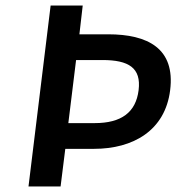

<svg xmlns="http://www.w3.org/2000/svg" viewBox="-20 -674 640 694"><path d="M83 0H199L216 -136H320C461 -136 577 -202 595 -348C614 -499 514 -550 371 -550H267L279 -654H163ZM227 -229 255 -457H350C445 -457 491 -429 481 -348C471 -268 419 -229 322 -229Z"/></svg>

Font: Falling Sky
Style: Obl
Weight: 400
Designer: Paul D. Hunt
Foundry: Adobe Systems Incorporated
Version: Version 1.02